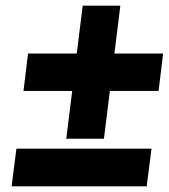

<svg xmlns="http://www.w3.org/2000/svg" viewBox="-20 -620 596 678"><path d="M515 -95H38L21 38H498ZM556 -431H384L405 -600H272L251 -431H79L63 -299H235L214 -130H347L368 -299H540Z"/></svg>

Font: Bluebird
Style: SfBdNrwObl
Weight: 700
Designer: Jasper
Foundry: Cannot Into Space Fonts
Version: Version 0.98